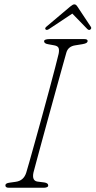

<svg xmlns="http://www.w3.org/2000/svg" viewBox="-20 -884 450 904"><path d="M137.5 -71.5Q129.5 -33 156.5 -29L188.5 -25Q207.5 -22 207 -10.5Q207 -5 200.5 -2.5Q194 0 186.5 0H22Q5.5 0 5.5 -10.5Q4.5 -21.5 25.5 -24L54 -28Q91.5 -33 103.5 -71Q107 -82 118.2 -121.5Q129.5 -161 145.2 -217.8Q161 -274.5 178.5 -338Q196 -401.5 212 -461.2Q228 -521 239.8 -566.2Q251.5 -611.5 256 -630.5Q259.5 -647.5 256 -657.5Q252.5 -667.5 235.5 -670.5L208 -675.5Q187.5 -678.5 187.5 -690Q188 -700 214.5 -700H376.5Q392.5 -700 392.5 -691.5Q392.5 -685.5 387.2 -682Q382 -678.5 368 -676L334 -670.5Q301 -665.5 292.5 -636.5Q286.5 -615.5 273.5 -568.8Q260.5 -522 243.8 -461.5Q227 -401 209.5 -337Q192 -273 176.5 -216.2Q161 -159.5 150.5 -120.2Q140 -81 137.5 -71.5ZM404 -744Q398 -740.5 390.5 -748L320.5 -820L212 -748Q200.5 -740 195 -745Q189.5 -750.5 198 -758L310.5 -853Q323 -863.5 330 -863.5Q338 -863.5 344.5 -853L407.5 -758Q413 -750 404 -744Z"/></svg>

Font: Fraunces 72pt SuperSoft Thin
Style: Italic
Weight: 100
Italic angle: -16°
Version: Version 1.000;[b76b70a41]